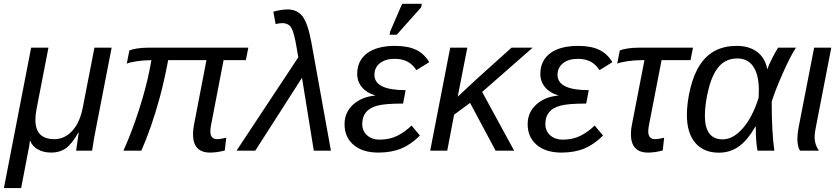

<svg xmlns="http://www.w3.org/2000/svg" viewBox="-41 -773 4302 985"><path d="M349.6 0 351.6 -14.2Q360.4 -80.6 362.8 -92.8H360.8Q328.6 -35.2 297.1 -12.7Q265.6 9.8 222.7 9.8Q181.6 9.8 153.1 -6.6Q124.5 -22.9 114.3 -49.8H112.3Q111.3 -38.1 109.4 -26.6Q107.4 -15.1 67.4 191.9H-21L118.7 -528.3H207.5L146.5 -213.9Q140.6 -184.1 140.6 -157.7Q140.6 -59.1 237.8 -59.1Q291.5 -59.1 331.1 -103.3Q370.6 -147.5 384.8 -227.1L443.4 -528.3H531.7L451.2 -113.8Q440.4 -61.5 431.6 0Z M1038.1 -99.1Q1038.1 -59.1 1073.2 -59.1Q1090.3 -59.1 1119.6 -66.4L1112.3 -1Q1071.8 9.8 1037.1 9.8Q949.2 9.8 949.2 -84.5Q949.2 -104.5 954.1 -132.3L1018.1 -464.4H821.8Q799.8 -350.1 778.1 -271Q756.3 -191.9 732.7 -124Q709 -56.2 684.1 0H592.3Q635.7 -96.7 672.6 -211.2Q709.5 -325.7 728.5 -425.3L735.8 -464.4Q696.3 -464.4 659.7 -458.7Q623 -453.1 609.4 -446.3L622.6 -514.2Q635.7 -520 661.9 -524.2Q688 -528.3 714.8 -528.3H1232.9L1220.2 -464.4H1106L1041.5 -129.9Q1038.1 -112.8 1038.1 -99.1Z M1489.3 -479 1481 -527.3Q1468.3 -604.5 1454.1 -629.4Q1439.9 -654.3 1406.7 -654.3Q1392.6 -654.3 1373 -649.4L1361.3 -712.9Q1372.1 -716.8 1394.3 -720.7Q1416.5 -724.6 1433.6 -724.6Q1483.9 -724.6 1511 -689.2Q1538.1 -653.8 1556.2 -557.1L1656.7 0H1568.8L1508.3 -374L1268.6 0H1172.4Z M1905.8 -56.6Q1957.5 -56.6 1996.8 -76.2Q2036.1 -95.7 2070.3 -128.9L2113.3 -77.6Q2067.4 -31.7 2017.1 -11Q1966.8 9.8 1899.9 9.8Q1819.3 9.8 1772.9 -29.8Q1726.6 -69.3 1726.6 -135.7Q1726.6 -195.8 1769.8 -235.8Q1813 -275.9 1883.3 -282.7L1883.8 -283.7Q1840.8 -295.9 1816.2 -325.2Q1791.5 -354.5 1791.5 -393.6Q1791.5 -461.9 1842.3 -499.8Q1893.1 -537.6 1985.8 -537.6Q2051.8 -537.6 2093.8 -517.3Q2135.7 -497.1 2161.1 -454.1L2095.2 -413.1Q2075.2 -443.8 2048.1 -457.5Q2021 -471.2 1984.4 -471.2Q1936 -471.2 1908 -448.7Q1879.9 -426.3 1879.9 -388.7Q1879.9 -310.5 2040 -310.5L2026.9 -241.7Q1934.6 -241.7 1894.8 -231Q1855 -220.2 1836.2 -196.8Q1817.4 -173.3 1817.4 -137.2Q1817.4 -100.6 1842.5 -78.6Q1867.7 -56.6 1905.8 -56.6ZM1957.5 -594.7 1960.4 -610.8 2022 -753.4H2123L2119.6 -735.4L1994.1 -594.7Z M2501.5 0 2370.6 -245.1 2288.6 -184.6 2253.4 0H2166L2268.6 -528.3H2356.4L2307.1 -276.9L2406.7 -369.6L2583 -528.3H2691.4L2432.6 -301.3L2596.7 0Z M2845.2 -56.6Q2897 -56.6 2936.3 -76.2Q2975.6 -95.7 3009.8 -128.9L3052.7 -77.6Q3006.8 -31.7 2956.5 -11Q2906.2 9.8 2839.4 9.8Q2758.8 9.8 2712.4 -29.8Q2666 -69.3 2666 -135.7Q2666 -195.8 2709.2 -235.8Q2752.4 -275.9 2822.8 -282.7L2823.2 -283.7Q2780.3 -295.9 2755.6 -325.2Q2731 -354.5 2731 -393.6Q2731 -461.9 2781.7 -499.8Q2832.5 -537.6 2925.3 -537.6Q2991.2 -537.6 3033.2 -517.3Q3075.2 -497.1 3100.6 -454.1L3034.7 -413.1Q3014.6 -443.8 2987.5 -457.5Q2960.4 -471.2 2923.8 -471.2Q2875.5 -471.2 2847.4 -448.7Q2819.3 -426.3 2819.3 -388.7Q2819.3 -310.5 2979.5 -310.5L2966.3 -241.7Q2874 -241.7 2834.2 -231Q2794.4 -220.2 2775.6 -196.8Q2756.8 -173.3 2756.8 -137.2Q2756.8 -100.6 2782 -78.6Q2807.1 -56.6 2845.2 -56.6Z M3252 -464.4Q3212.4 -464.4 3175.8 -458.7Q3139.2 -453.1 3125.5 -446.3L3138.7 -514.2Q3151.9 -520 3178 -524.2Q3204.1 -528.3 3231 -528.3H3514.2L3501.5 -464.4H3353L3288.1 -129.9Q3284.7 -112.8 3284.7 -99.1Q3284.7 -59.1 3319.8 -59.1Q3336.9 -59.1 3366.2 -66.4L3358.9 -1Q3318.4 9.8 3283.7 9.8Q3195.8 9.8 3195.8 -84.5Q3195.8 -110.4 3200.7 -132.3L3265.1 -464.4Z M3739.3 -537.6Q3802.7 -537.6 3843.8 -506.3Q3884.8 -475.1 3895 -418.9H3896Q3901.9 -437 3917.7 -469Q3933.6 -501 3950.7 -528.3H4042.5Q4015.1 -487.8 3974.9 -397.2Q3934.6 -306.6 3918 -251Q3918 -91.8 3931.6 0H3845.2Q3836.4 -43.9 3836.4 -115.7V-123.5H3834.5Q3791 -49.8 3746.8 -19.8Q3702.6 10.3 3647 10.3Q3569.3 10.3 3526.1 -40Q3482.9 -90.3 3482.9 -183.1Q3482.9 -246.6 3500.5 -319.3Q3518.1 -392.1 3550.5 -441.2Q3583 -490.2 3629.6 -513.9Q3676.3 -537.6 3739.3 -537.6ZM3742.2 -473.1Q3685.5 -473.1 3650.1 -434.8Q3614.7 -396.5 3595 -319.6Q3575.2 -242.7 3575.2 -178.7Q3575.2 -58.1 3666.5 -58.1Q3720.2 -58.1 3770 -115.2Q3819.8 -172.4 3851.1 -272L3852.1 -308.6Q3852.1 -389.2 3823.7 -431.2Q3795.4 -473.1 3742.2 -473.1Z M4138.2 -67.9Q4138.2 -31.7 4160.2 0H4063.5Q4049.8 -19.5 4049.8 -61Q4049.8 -86.4 4055.2 -115.2L4135.7 -528.3H4223.6L4142.6 -110.8Q4138.2 -88.9 4138.2 -67.9Z"/></svg>

Font: Liberation Sans
Style: Italic
Weight: 400
Italic angle: -12°
Designer: Steve Matteson
Foundry: Ascender Corporation
Version: Version 2.1.5